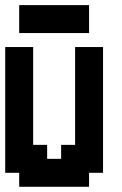

<svg xmlns="http://www.w3.org/2000/svg" viewBox="-20 -716 469 736"><path d="M375 -535.7V-53.6H321.4V0H53.6V-53.6H0V-535.7H107.1V-160.7H160.7V-107.1H214.3V-160.7H267.9V-535.7ZM321.4 -589.3H53.6V-696.4H321.4Z"/></svg>

Font: Jersey 10
Style: Regular
Weight: 400
Designer: Sarah Cadigan-Fried
Version: Version 1.000